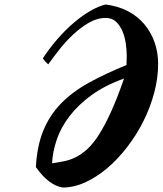

<svg xmlns="http://www.w3.org/2000/svg" viewBox="-20 -763 725 856"><path d="M140 -18Q145 -112 173 -180.5Q201 -249 251.5 -301Q302 -353 375 -393.5Q448 -434 544 -473Q544 -483 544.5 -493.5Q545 -504 545 -515Q545 -538 541 -567.5Q537 -597 526.5 -622.5Q516 -648 498 -665.5Q480 -683 451 -683Q413 -683 376 -661.5Q339 -640 305 -608Q271 -576 243 -540Q215 -504 195 -476Q181 -488 171 -503Q202 -550 237.5 -590.5Q273 -631 309.5 -662Q346 -693 382 -714Q418 -735 451 -743Q506 -736 549.5 -713.5Q593 -691 623 -655.5Q653 -620 669 -575Q685 -530 685 -478Q685 -415 667.5 -349.5Q650 -284 619.5 -223Q589 -162 547.5 -108Q506 -54 459 -14Q412 26 361 49.5Q310 73 260 73Q198 64 140 -18ZM212 -35Q240 -39 267 -44.5Q294 -50 319.5 -63Q345 -76 370.5 -99.5Q396 -123 422 -164Q448 -205 475.5 -265.5Q503 -326 533 -413Q447 -382 387.5 -338.5Q328 -295 289.5 -244.5Q251 -194 233 -140.5Q215 -87 212 -35Z"/></svg>

Font: Kaushan Script
Style: Regular
Weight: 400
Designer: Pablo Impallari
Foundry: Pablo Impallari
Version: Version 1.002